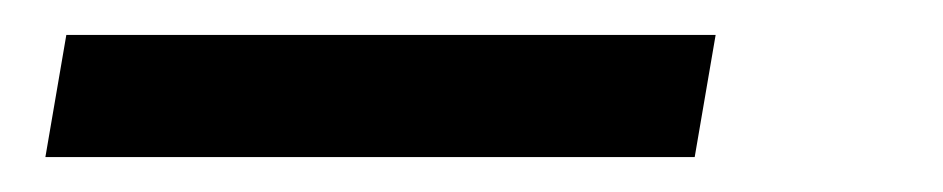

<svg xmlns="http://www.w3.org/2000/svg" viewBox="-20 -90 540 110"><path d="M6 0 18 -70H390L378 0Z"/></svg>

Font: iosevka_custom_sans_ss08
Style: Italic
Weight: 400
Italic angle: -10°
Designer: Belleve Invis
Foundry: Belleve Invis
Version: Version 10.3.0; ttfautohint (v1.8.3)